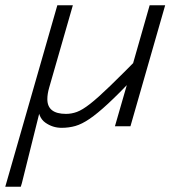

<svg xmlns="http://www.w3.org/2000/svg" viewBox="-51 -480 685 730"><path d="M386 0 444 -201 518 -460H577L445 0ZM183 6Q149 6 121 -14Q93 -34 93 -83Q93 -92 94.5 -102.5Q96 -113 98 -124L127 -164L32 217L28 230H-31L167 -460H226L136 -147Q129 -123 129 -103Q129 -47 200 -47Q221 -47 241.5 -54.5Q262 -62 291.5 -85Q321 -108 367.5 -153Q414 -198 487 -272L458 -184Q400 -123 359.5 -85.5Q319 -48 289.5 -28Q260 -8 235.5 -1Q211 6 183 6Z"/></svg>

Font: Intel One Mono Light
Style: Italic
Weight: 300
Italic angle: -16°
Monospace: yes
Designer: Fred Shallcrass
Foundry: Frere-Jones Type LLC
Version: Version 1.004